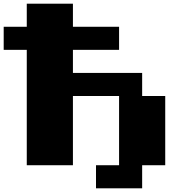

<svg xmlns="http://www.w3.org/2000/svg" viewBox="-20 -1020 1040 1040"><path d="M125 -937.5V-1000H250H375V-937.5V-875H500H625V-812.5V-750H500H375V-687.5V-625H562.5H750V-562.5V-500H812.5H875V-312.5V-125H812.5H750V-62.5V0H625H500V-62.5V-125H562.5H625V-312.5V-500H500H375V-312.5V-125H250H125V-437.5V-750H62.5H0V-812.5V-875H62.5H125Z"/></svg>

Font: Press Start 2P
Style: Regular
Weight: 500
Monospace: yes
Version: Version 2.14